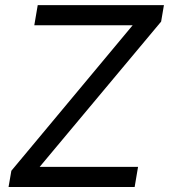

<svg xmlns="http://www.w3.org/2000/svg" viewBox="-20 -748 676 768"><path d="M14.2 0 25.4 -64.9 510.7 -647H117.2L130.9 -727.5H635.7L624.5 -661.6L138.7 -80.6H532.2L518.6 0Z"/></svg>

Font: Inter 20pt
Style: Italic
Weight: 400
Italic angle: -9.3988°
Version: Version 4.001;git-66647c0bb